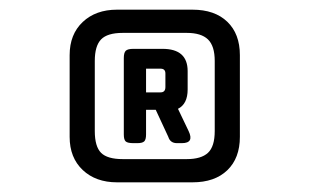

<svg xmlns="http://www.w3.org/2000/svg" viewBox="-20 -745 640 397"><path d="M312 -603H282V-554H312Q322 -554 322 -565V-593Q322 -603 312 -603ZM236 -467V-625Q236 -636 240 -640Q244 -644 256 -644H316Q368 -644 368 -598V-560Q368 -530 348 -520L370 -474Q382 -449 356 -449H346Q332 -449 328 -462L302 -518H282V-467Q282 -456 278 -452.5Q274 -449 264 -449H256Q244 -449 240 -452.5Q236 -456 236 -467ZM234 -416H366Q396 -416 410 -429Q424 -442 424 -474V-619Q424 -650 410 -663.5Q396 -677 366 -677H234Q202 -677 189 -663.5Q176 -650 176 -619V-474Q176 -442 189 -429Q202 -416 234 -416ZM378 -368H222Q178 -368 151 -393.5Q124 -419 124 -462V-631Q124 -674 151 -699.5Q178 -725 222 -725H378Q424 -725 450 -700Q476 -675 476 -631V-462Q476 -418 450 -393Q424 -368 378 -368Z"/></svg>

Font: RajdhaniMono
Style: Bold
Weight: 700
Monospace: yes
Designer: Satya Rajpurohit, Jyotish Sonowal
Foundry: Indian Type Foundry
Version: Version 1.201;PS 1.0;hotconv 1.0.78;makeotf.lib2.5.61930; tt